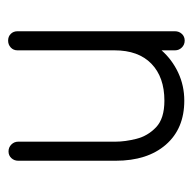

<svg xmlns="http://www.w3.org/2000/svg" viewBox="-21 -441 475 473"><g transform="rotate(90 216.5 -204.5)"><path d="M80 13Q70 13 63.5 6.5Q57 0 57 -10V-398Q57 -408 63.5 -415Q70 -422 80 -422Q90 -422 97 -415Q104 -408 104 -398V-365Q127 -391 159 -406Q191 -421 228 -421Q297 -421 336.5 -375.5Q376 -330 376 -252V-12Q376 -2 369.5 5Q363 12 353 12Q343 12 336 5Q329 -2 329 -12V-252Q329 -275 322 -303Q315 -331 293.5 -351.5Q272 -372 228 -372Q170 -372 137 -340Q104 -308 104 -249V-10Q104 0 97 6.5Q90 13 80 13Z"/></g></svg>

Font: Kurewa Gothic CJK TC Regular
Style: Regular
Weight: 400
Designer: Max Yao
Foundry: Max-Everyday
Version: Version 1.071; ttfautohint (v1.8.3)